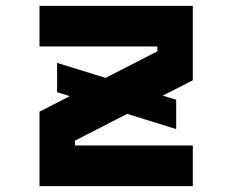

<svg xmlns="http://www.w3.org/2000/svg" viewBox="-20 -633 790 653"><path d="M635.7 -613.1V-360L234.8 -154.7V-138.2H635.7V0H114.3V-253.1L515.2 -458.4V-475H114.3V-613.1ZM174.2 -419.1 579.2 -293.7V-194L174.2 -319.4Z"/></svg>

Font: Martian Mono VF sWd Rg
Style: Regular
Weight: 400
Width: 6
Monospace: yes
Designer: Roman Shamin
Foundry: Evil Martians
Version: Version 1.100